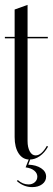

<svg xmlns="http://www.w3.org/2000/svg" viewBox="-20 -646 217 787"><path d="M101 8Q73 8 56.5 -17Q40 -42 40 -84V-489H0V-495H40V-607L93 -626V-495H176V-489H93V-68Q93 -42 102 -25.5Q111 -9 126 -9Q150 -9 172 -48L177 -45Q163 -20 143 -6Q123 8 101 8ZM53 92Q73 110 97 110Q112 110 122.5 101Q133 92 133 78Q133 64 120.5 53.5Q108 43 85 40L100 2H106L96 29Q128 30 148.5 43.5Q169 57 169 78Q169 97 153 109Q137 121 112 121Q77 121 49 96Z"/></svg>

Font: Moniqa Cond Display
Style: Regular
Weight: 400
Width: 3
Designer: Rajesh Rajput
Foundry: Rajesh Rajput
Version: Version 1.000